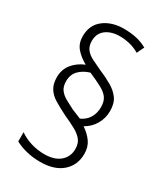

<svg xmlns="http://www.w3.org/2000/svg" viewBox="-184 -840 783 901"><g transform="rotate(30 207.5 -389.0)"><path d="M55 -404Q55 -445 78.5 -475Q102 -505 143 -522Q107 -542 85.5 -567.5Q64 -593 64 -631Q64 -692 107 -725Q150 -758 215 -758Q251 -758 281.5 -751.5Q312 -745 341 -729L322 -690Q297 -705 269.5 -711.5Q242 -718 217 -718Q170 -718 141 -696Q112 -674 112 -633Q112 -605 126 -587.5Q140 -570 163.5 -558.5Q187 -547 215 -534Q253 -518 284 -500Q315 -482 333 -457Q351 -432 351 -390Q351 -351 331.5 -318Q312 -285 279 -267Q311 -245 329 -219Q347 -193 347 -156Q347 -95 304.5 -57.5Q262 -20 185 -20Q144 -20 109 -29Q74 -38 49 -52V-102Q77 -82 112.5 -71.5Q148 -61 183 -61Q239 -61 269 -87Q299 -113 299 -155Q299 -185 284 -203.5Q269 -222 242.5 -236.5Q216 -251 178 -268Q140 -287 112 -304Q84 -321 69.5 -344.5Q55 -368 55 -404ZM102 -409Q102 -380 115.5 -362.5Q129 -345 150.5 -333.5Q172 -322 195 -310L246 -289Q276 -303 290.5 -328Q305 -353 305 -385Q305 -415 292.5 -433.5Q280 -452 252.5 -467Q225 -482 181 -501Q145 -490 123.5 -467.5Q102 -445 102 -409Z"/></g></svg>

Font: Noto Sans Bengali Condensed Light
Style: Regular
Weight: 300
Width: 3
Designer: Jelle Bosma - Monotype Design Team
Foundry: Monotype Imaging Inc.
Version: Version 2.003